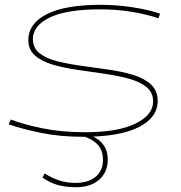

<svg xmlns="http://www.w3.org/2000/svg" viewBox="-20 -560 756 800"><path d="M16 -42 25 -62Q76 -42 156.5 -25.5Q237 -9 334 -9Q471 -9 544.5 -45Q618 -81 618 -137Q618 -175 590 -197.5Q562 -220 515.5 -232.5Q469 -245 413.5 -253Q358 -261 302.5 -269Q247 -277 200.5 -290.5Q154 -304 126 -328.5Q98 -353 98 -393Q98 -461 174 -500.5Q250 -540 402 -540Q463 -540 530.5 -530Q598 -520 647 -503L640 -484Q589 -501 528 -511Q467 -521 396 -521Q257 -521 187 -487Q117 -453 117 -397Q117 -360 145 -338Q173 -316 219.5 -304.5Q266 -293 321.5 -285.5Q377 -278 432.5 -270Q488 -262 534.5 -248Q581 -234 609 -208Q637 -182 637 -139Q637 -70 557.5 -30Q478 10 326 10Q230 10 150 -6.5Q70 -23 16 -42ZM157 180 166 163Q201 184 230.5 193Q260 202 294 202Q348 202 378.5 176.5Q409 151 409 106Q409 65 385 40.5Q361 16 304 0H335Q379 7 404 35Q429 63 429 104Q429 157 393.5 188.5Q358 220 297 220Q254 220 221.5 211Q189 202 157 180Z"/></svg>

Font: Georama Extra Expanded Thin
Style: Italic
Weight: 100
Width: 8
Italic angle: -9°
Designer: Jean-Baptiste Levee
Foundry: Production Type
Version: Version 1.000